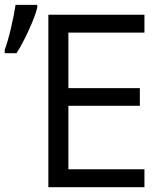

<svg xmlns="http://www.w3.org/2000/svg" viewBox="-41 -775 680 795"><path d="M557.1 0H159.2V-713.9H557.1V-640.1H242.2V-410.2H538.1V-336.9H242.2V-74.2H557.1ZM-21.5 -568.8Q-8.3 -604 4.6 -659.4Q17.6 -714.8 23.4 -754.9H113.3V-743.7Q104.5 -707.5 77.9 -649.7Q51.3 -591.8 27.3 -554.7H-21.5Z"/></svg>

Font: Open Sans ACDW
Style: acdw
Weight: 400
Foundry: Ascender Corporation
Version: Version 1.10